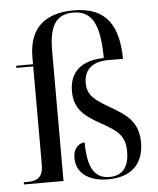

<svg xmlns="http://www.w3.org/2000/svg" viewBox="-54 -808 710 865"><g transform="rotate(-5 301.0 -376.0)"><path d="M400 10C504 10 562 -44 562 -143C562 -239 505 -273 437 -313C372 -351 337 -374 337 -431C337 -494 379 -525 446 -525H514C512 -672 462 -762 311 -762C195 -762 108 -711 108 -568V-536H32V-526H108V-83C108 -29 86 -10 37 -10H20V0H199V-588C199 -701 230 -752 309 -752C395 -752 427 -686 428 -536C322 -535 272 -482 272 -400C272 -313 324 -281 393 -242C464 -203 496 -177 496 -108C496 -34 464 0 407 0C339 0 309 -53 309 -165C287 -165 257 -147 257 -98C257 -30 314 10 400 10Z"/></g></svg>

Font: Noto Serif Display SemiCondensed
Style: Regular
Weight: 400
Width: 4
Designer: Monotype Design Team
Foundry: Monotype Imaging Inc.
Version: Version 2.009